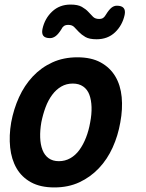

<svg xmlns="http://www.w3.org/2000/svg" viewBox="-20 -811 640 841"><path d="M218 10Q157 10 116 -12.5Q75 -35 52.5 -74Q30 -113 24.5 -165Q19 -217 29 -275Q40 -334 63.5 -385.5Q87 -437 123.5 -476Q160 -515 209 -537.5Q258 -560 319 -560Q380 -560 421 -537.5Q462 -515 485 -476.5Q508 -438 513 -386Q518 -334 507 -275Q497 -217 473.5 -165Q450 -113 413 -74Q376 -35 327.5 -12.5Q279 10 218 10ZM238 -105Q265 -105 288 -118Q311 -131 328 -154.5Q345 -178 357 -209Q369 -240 375 -275Q382 -311 381 -342Q380 -373 371.5 -396Q363 -419 344.5 -432Q326 -445 299 -445Q271 -445 248.5 -432Q226 -419 208.5 -395.5Q191 -372 179.5 -341Q168 -310 161 -275Q155 -240 156 -209Q157 -178 166 -154.5Q175 -131 193 -118Q211 -105 238 -105ZM249 -683Q236 -662 224 -653Q212 -644 199 -644Q178 -644 170 -654Q162 -664 166 -684Q176 -730 208.5 -760.5Q241 -791 289 -791Q321 -791 338.5 -781Q356 -771 367 -759Q378 -747 387.5 -737.5Q397 -728 414 -728Q426 -728 432.5 -733Q439 -738 444 -747Q457 -768 468 -777Q479 -786 492 -786Q513 -786 521.5 -776Q530 -766 526 -746Q516 -700 484 -669.5Q452 -639 403 -639Q371 -639 354 -649Q337 -659 325.5 -671Q314 -683 305 -692.5Q296 -702 279 -702Q267 -702 260 -697Q253 -692 249 -683Z"/></svg>

Font: Maple Mono
Style: Bold Italic
Weight: 700
Italic angle: -10°
Monospace: yes
Designer: subframe7536
Version: Version 7.000